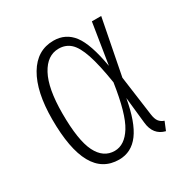

<svg xmlns="http://www.w3.org/2000/svg" viewBox="-131 -644 746 767"><g transform="rotate(-30 242.5 -260.5)"><path d="M356 -334 386 -522H429L379 -266L404 -83Q407 -60 415.5 -49Q424 -38 439 -33L423 6Q371 -7 365 -67L352 -188Q334 -86 298 -37.5Q262 11 205 11Q53 11 53 -262Q53 -389 95.5 -460.5Q138 -532 214 -532Q270 -532 303.5 -488Q337 -444 356 -334ZM100 -262Q100 -138 127.5 -83Q155 -28 207 -28Q253 -28 286 -81Q319 -134 339 -268Q325 -356 308.5 -405Q292 -454 270 -474Q248 -494 216 -494Q163 -494 131.5 -435.5Q100 -377 100 -262Z"/></g></svg>

Font: Fira Sans Extra Condensed ExtraLight
Style: Regular
Weight: 275
Width: 1
Designer: Carrois Corporate & Edenspiekermann AG
Foundry: Carrois Corporate GbR & Edenspiekermann AG
Version: Version 4.203